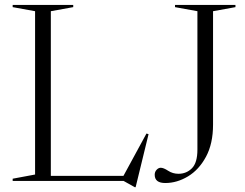

<svg xmlns="http://www.w3.org/2000/svg" viewBox="-20 -735 997 780"><path d="M531 25.5H527.5L482 0H31.5V-9L122.5 -26V-689.5L31.5 -706V-715H277.5V-706L186.5 -689.5V-20.5H481.5L575 -192.5L583.5 -190ZM845.5 -229Q845.5 -151.5 817 -98.5Q788.5 -45.5 743.8 -18.5Q699 8.5 651.5 8.5Q608.5 8.5 608.5 -25Q608.5 -37 616.2 -45.2Q624 -53.5 633 -53.5Q644.5 -53.5 663.2 -41.2Q682 -29 705 -29Q737.5 -29 759.8 -51.5Q782 -74 782 -127V-689.5L691 -706V-715H936.5V-706L845.5 -689.5Z"/></svg>

Font: Newsreader Display Light
Style: Regular
Weight: 300
Designer: Hugues Gentile
Foundry: Production Type
Version: Version 1.001